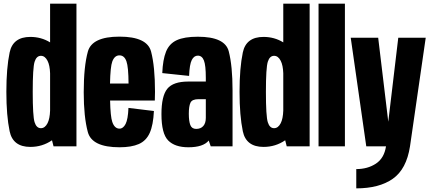

<svg xmlns="http://www.w3.org/2000/svg" viewBox="-20 -805 2370 1056"><path d="M274.5 0 266 -33.5Q213 3 147 3Q51 3 33 -83Q15 -169 15 -300Q15 -431 33 -516.5Q51 -602 147 -602Q206.5 -602 255.5 -572V-785H400.5V0ZM255.5 -197V-402Q254 -446 241.5 -470.5Q227.5 -498 205 -498Q180.5 -498 170.2 -465Q160 -432 160 -299.5Q160 -166 170.2 -133Q180.5 -100 205 -100Q227.5 -100 241.5 -127.5Q254 -152 255.5 -197Z M637.5 5Q485.5 5 463 -78.8Q440.5 -162.5 440.5 -297.5Q440.5 -439 463.2 -521.2Q486 -603.5 637 -603.5Q789.5 -603.5 811 -521.2Q832.5 -439 832.5 -300.5Q832.5 -274 831.5 -252H585.5Q587.5 -163.5 597.5 -134.5Q610 -97.5 637.5 -97.5Q657.5 -97.5 670.8 -123.2Q684 -149 686.5 -211.5L826.5 -194.5Q823 -117.5 803.5 -74Q784 -30.5 743.5 -12.8Q703 5 637.5 5ZM585 -345.5H687Q686.5 -436.5 675.5 -467.5Q664 -500.5 637 -500.5Q610 -500.5 597.5 -466.5Q587 -438.5 585 -345.5Z M1139 0 1128 -32Q1097.5 5 1016 5Q942 5 905 -32.5Q868 -70 868 -177.5Q868 -277 900.2 -316.8Q932.5 -356.5 1015.5 -356.5H1112V-377Q1112 -446 1101.5 -472.5Q1091 -499 1068 -499Q1047 -499 1034.8 -475Q1022.5 -451 1020 -387.5L872.5 -403Q875.5 -477 893.2 -521Q911 -565 952.2 -584Q993.5 -603 1068 -603Q1217.5 -603 1238.2 -522.5Q1259 -442 1259 -308V0ZM1112 -157V-259.5H1071.5Q1036.5 -259.5 1027.5 -240Q1018.5 -220.5 1018.5 -179.5Q1018.5 -138.5 1026.8 -117.2Q1035 -96 1059 -96Q1084 -96 1098 -111.8Q1112 -127.5 1112 -157Z M1557 0 1548.5 -33.5Q1495.5 3 1429.5 3Q1333.5 3 1315.5 -83Q1297.5 -169 1297.5 -300Q1297.5 -431 1315.5 -516.5Q1333.5 -602 1429.5 -602Q1489 -602 1538 -572V-785H1683V0ZM1538 -197V-402Q1536.5 -446 1524 -470.5Q1510 -498 1487.5 -498Q1463 -498 1452.8 -465Q1442.5 -432 1442.5 -299.5Q1442.5 -166 1452.8 -133Q1463 -100 1487.5 -100Q1510 -100 1524 -127.5Q1536.5 -152 1538 -197Z M1732 0V-785H1877V0Z M1994.5 0 1909 -597.5H2060L2115.5 -135.5L2170.5 -597.5H2321.5L2235 0Q2215.5 125.5 2140.5 178.2Q2065.5 231 1939.5 231V125Q2002 125 2047.5 95Q2093 65 2103 0Z"/></svg>

Font: Anybody Condensed Regular
Style: Bold
Weight: 700
Width: 3
Designer: Tyler Finck
Foundry: Etcetera Type Company
Version: Version 1.010; ttfautohint (v1.8.3) -l 8 -r 50 -G 200 -x 14 